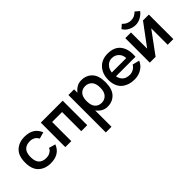

<svg xmlns="http://www.w3.org/2000/svg" viewBox="39 -1240 2155 2155"><g transform="rotate(-45 1116.0 -162.5)"><path d="M225 14Q136 14 80.5 -37.5Q25 -89 25 -196Q25 -303 80.5 -355Q136 -407 225 -407Q365 -407 410 -292L332 -270Q331 -272 329 -276Q327 -280 319 -290.5Q311 -301 300.5 -308.5Q290 -316 272.5 -322.5Q255 -329 234 -329Q112 -329 112 -196Q112 -64 230 -64Q266 -64 291.5 -79Q317 -94 324 -108L332 -123L410 -101Q365 14 225 14Z M815 -389V0H720V-304H562V0H467V-389Z M1124 -405Q1203 -405 1252.5 -353.5Q1302 -302 1302 -195Q1302 -88 1252.5 -36Q1203 16 1124 16Q1049 16 995 -54V205H905V-389H995V-335Q1049 -405 1124 -405ZM1108 -62Q1155 -62 1186 -95Q1217 -128 1217 -195Q1217 -262 1186.5 -294.5Q1156 -327 1108 -327Q1060 -327 1030.5 -294.5Q1001 -262 1001 -195Q1001 -127 1030.5 -94.5Q1060 -62 1108 -62Z M1431 -160Q1451 -61 1555 -61Q1586 -61 1614.5 -78Q1643 -95 1657 -121L1740 -100Q1717 -46 1667.5 -16Q1618 14 1554 14Q1469 14 1411.5 -29Q1354 -72 1343 -160Q1333 -269 1388.5 -338Q1444 -407 1545 -407Q1651 -407 1701 -340.5Q1751 -274 1741 -160ZM1543 -338Q1497 -338 1465.5 -306Q1434 -274 1428 -223H1657Q1656 -273 1623.5 -305Q1591 -337 1543 -338Z M1997 -410Q1949 -410 1908.5 -433Q1868 -456 1849 -491L1894 -530Q1936 -483 1997 -483Q2051 -483 2093 -527L2141 -486Q2116 -452 2076.5 -431Q2037 -410 1997 -410ZM2089 -389H2182V0H2092V-261L1900 0H1808V-389H1898V-132Z"/></g></svg>

Font: MB Grotesk
Style: Regular
Weight: 400
Designer: Nawras Khrais
Foundry: Nawras Khrais
Version: Version 1.000;PS 001.000;hotconv 1.0.88;makeotf.lib2.5.64775